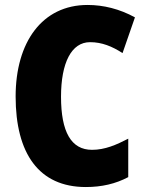

<svg xmlns="http://www.w3.org/2000/svg" viewBox="-20 -744 590 774"><path d="M343 -574C391 -574 432 -557 474 -530L524 -674C462 -708 397 -724 333 -724C150 -724 43 -574 43 -355C43 -125 137 10 326 10C390 10 446 -3 497 -30V-185C449 -160 403 -140 351 -140C267 -140 226 -212 226 -354C226 -491 268 -574 343 -574Z"/></svg>

Font: Noto Sans Devanagari UI Condensed Black
Style: Regular
Weight: 900
Width: 3
Designer: Jelle Bosma - Monotype Design Team
Foundry: Monotype Imaging Inc.
Version: Version 2.004